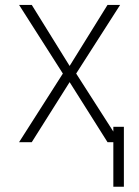

<svg xmlns="http://www.w3.org/2000/svg" viewBox="-20 -565 553 763"><path d="M106.2 -545.5 256.7 -302.9 407.3 -545.5H457.4L282.7 -272.7L457.4 0H407.3L256.7 -238.6L106.2 0H55.8L229.8 -272.7L55.8 -545.5ZM472.3 -61.1V177.2H430.4V-61.1Z"/></svg>

Font: Inter Extra Light BETA
Style: Regular
Weight: 200
Designer: Rasmus Andersson
Foundry: rsms
Version: Version 3.011;git-f93a4a705